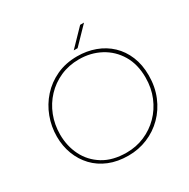

<svg xmlns="http://www.w3.org/2000/svg" viewBox="-194 -1057 1227 1247"><g transform="rotate(-30 419.0 -433.5)"><path d="M419 13Q338 13 274.5 -13Q211 -39 167 -85.5Q123 -132 99.5 -193.5Q76 -255 76 -326Q76 -401 102 -470.5Q128 -540 177 -594.5Q226 -649 295 -681Q364 -713 450 -713Q522 -713 584.5 -690Q647 -667 693.5 -623Q740 -579 766 -516Q792 -453 792 -374Q792 -288 762.5 -217Q733 -146 681.5 -94.5Q630 -43 562.5 -15Q495 13 419 13ZM418 -10Q490 -10 553 -37Q616 -64 664 -112.5Q712 -161 739.5 -227Q767 -293 767 -372Q767 -471 724.5 -542Q682 -613 610 -651.5Q538 -690 450 -690Q374 -690 310 -661.5Q246 -633 199 -583Q152 -533 126.5 -467.5Q101 -402 101 -328Q101 -241 137 -169Q173 -97 243.5 -53.5Q314 -10 418 -10ZM451 -757 570 -880H599L480 -757Z"/></g></svg>

Font: MuseoModerno Thin
Style: Italic
Weight: 100
Italic angle: -9°
Designer: Pablo Cosgaya, Héctor Gatti, Marcela Romero, and the Authors of The MuseoModerno Project.
Foundry: Omnibus-Type Team
Version: Version 1.003